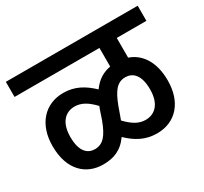

<svg xmlns="http://www.w3.org/2000/svg" viewBox="-121 -790 958 903"><g transform="rotate(-30 358.0 -339.0)"><path d="M0 -540H461V-439C424 -432 390 -415 360 -373C315 -416 269 -442 207 -442C107 -442 39 -368 39 -250C39 -119 112 -56 203 -56C258 -56 304 -71 342 -125C387 -82 433 -56 496 -56C598 -56 663 -131 663 -247C663 -349 619 -411 555 -433V-540H716V-622H0ZM382 -204 402 -260C428 -328 452 -360 497 -360C535 -360 570 -333 570 -253C570 -170 528 -138 481 -138C443 -138 412 -158 378 -194C379 -197 381 -201 382 -204ZM133 -245C133 -327 174 -360 221 -360C259 -360 290 -340 324 -304C323 -300 322 -297 320 -294L301 -238C275 -169 250 -138 205 -138C167 -138 133 -165 133 -245Z"/></g></svg>

Font: Noto Sans SemiCondensed Medium
Style: Regular
Weight: 500
Width: 4
Designer: Monotype Design Team
Foundry: Monotype Imaging Inc.
Version: Version 2.013